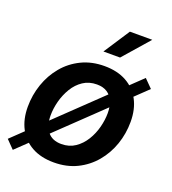

<svg xmlns="http://www.w3.org/2000/svg" viewBox="-144 -867 891 995"><g transform="rotate(20 301.5 -369.5)"><path d="M261.7 11.2Q190.9 11.2 140.6 -16.6Q90.3 -44.4 63.7 -95.2Q37.1 -146 37.1 -213.9Q37.1 -279.3 57.9 -339.4Q78.6 -399.4 117.9 -446.5Q157.2 -493.7 213.4 -521Q269.5 -548.3 339.8 -548.3Q410.6 -548.3 460.9 -520.5Q511.2 -492.7 538.1 -442.1Q564.9 -391.6 564.9 -322.8Q564.9 -257.3 544.2 -197.5Q523.4 -137.7 483.9 -90.6Q444.3 -43.5 388.4 -16.1Q332.5 11.2 261.7 11.2ZM266.1 -91.8Q309.6 -91.8 341.8 -113.8Q374 -135.7 395.5 -170.7Q417 -205.6 427.5 -246.3Q438 -287.1 438 -324.7Q438 -360.8 426.8 -387.9Q415.5 -415 392.8 -430.2Q370.1 -445.3 335.4 -445.3Q292 -445.3 259.8 -423.8Q227.5 -402.3 206.3 -367.2Q185.1 -332 174.3 -291.3Q163.6 -250.5 163.6 -212.4Q163.6 -158.7 189 -125.2Q214.4 -91.8 266.1 -91.8ZM40.5 22.5 -3.4 -22.5 561 -563.5 605.5 -518.6ZM307.6 -617.2 401.4 -760.7H524.9L399.4 -617.2Z"/></g></svg>

Font: Inter 17pt SemiBold
Style: Italic
Weight: 600
Italic angle: -9.3988°
Version: Version 4.001;git-66647c0bb